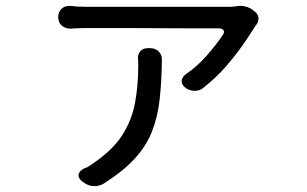

<svg xmlns="http://www.w3.org/2000/svg" viewBox="-20 -565 1040 650"><path d="M845 -524Q854 -516 855 -504.5Q856 -493 849 -483Q849 -482 847.5 -481Q846 -480 845 -478Q831 -455 806 -418.5Q781 -382 747 -342.5Q713 -303 671 -270Q659 -258 641 -257.5Q623 -257 609 -267Q595 -277 595 -289.5Q595 -302 608 -313Q648 -340 681 -378Q714 -416 733 -445Q741 -455 737 -462Q733 -469 721 -469Q690 -469 639 -469Q588 -469 529.5 -469.5Q471 -470 416 -470Q361 -470 322 -470Q283 -470 271 -470Q256 -470 243 -469.5Q230 -469 219 -468Q201 -468 189 -478.5Q177 -489 177 -507Q177 -525 188.5 -535.5Q200 -546 219 -545Q240 -542 271 -542Q281 -542 317.5 -542Q354 -542 405.5 -542Q457 -542 514.5 -542Q572 -542 624.5 -542Q677 -542 715 -542Q753 -542 765 -542L789 -545Q803 -546 817.5 -541Q832 -536 842 -526ZM488 -402Q506 -402 517.5 -390.5Q529 -379 528 -361Q527 -287 520.5 -228.5Q514 -170 495 -121Q476 -72 437 -29Q398 14 332 56Q316 66 296.5 65Q277 64 261 51L259 50Q244 38 246 26Q248 14 265 5Q272 2 274.5 1.5Q277 1 294 -11Q362 -57 394.5 -108.5Q427 -160 437.5 -219Q448 -278 448 -343Q448 -350 448 -355Q448 -360 447 -364Q446 -381 455 -391.5Q464 -402 481 -402Z"/></svg>

Font: Chiron GoRound TC
Style: Regular
Weight: 400
Designer: Ryoko NISHIZUKA 西塚涼子 (kana, bopomofo & ideographs); Paul D. Hunt (Latin, Greek & Cyrillic); Sandoll Communications 산돌커뮤니
Foundry: Adobe
Version: Version 1.000;hotconv 1.1.1;makeotfexe 2.6.0